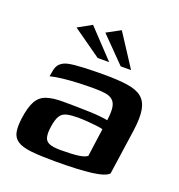

<svg xmlns="http://www.w3.org/2000/svg" viewBox="-114 -699 744 799"><g transform="rotate(20 258.0 -299.0)"><path d="M216 5Q150 5 109.5 0.5Q69 -4 49 -17.5Q29 -31 24.5 -55Q20 -79 25 -116Q32 -167 47 -194Q62 -221 90 -230.5Q118 -240 162 -240Q188 -240 219 -239.5Q250 -239 280 -238Q310 -237 332 -234.5Q354 -232 362 -230Q367 -266 364 -287Q361 -308 348.5 -319Q336 -330 315 -333Q294 -336 264 -336Q230 -336 195.5 -334.5Q161 -333 129.5 -329.5Q98 -326 74 -320L78 -343Q82 -368 95.5 -379.5Q109 -391 128 -395Q150 -400 193.5 -402Q237 -404 285 -404Q347 -404 388.5 -398Q430 -392 452.5 -374Q475 -356 481.5 -321.5Q488 -287 480 -229L451 -27Q436 -10 377.5 -2.5Q319 5 216 5ZM223 -47Q273 -47 301 -51Q329 -55 339 -64L356 -188Q347 -191 326 -193.5Q305 -196 282.5 -197.5Q260 -199 246 -199Q216 -199 196 -194.5Q176 -190 166 -174Q156 -158 151 -124Q147 -97 150.5 -79.5Q154 -62 170.5 -54.5Q187 -47 223 -47ZM236 -460 110 -549 171 -583 287 -460ZM338 -460 230 -570 291 -603 384 -460Z"/></g></svg>

Font: Genos SemiBold
Style: Italic
Weight: 600
Italic angle: -8°
Version: Version 1.010